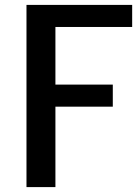

<svg xmlns="http://www.w3.org/2000/svg" viewBox="-20 -763 568 783"><path d="M88 0V-743H519V-653H206V-418H440V-328H206V0Z"/></svg>

Font: Merriweather Sans
Style: Regular
Weight: 400
Designer: Eben Sorkin
Foundry: Eben Sorkin
Version: Version 1.008; ttfautohint (v1.7.19-72a1) -l 8 -r 50 -G 200 